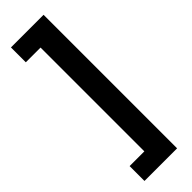

<svg xmlns="http://www.w3.org/2000/svg" viewBox="-334 -807 1032 1032"><g transform="rotate(-45 182.0 -291.5)"><path d="M43 103H155V-686H43V-799H291V216H43Z"/></g></svg>

Font: Noto Sans Sinhala ExtraBold
Style: Regular
Weight: 800
Designer: Jelle Bosma - Monotype Design Team
Foundry: Monotype Imaging Inc.
Version: Version 2.006; ttfautohint (v1.8.4.7-5d5b)